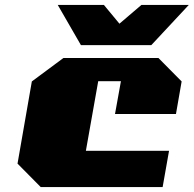

<svg xmlns="http://www.w3.org/2000/svg" viewBox="-20 -758 785 778"><path d="M308 -575 214 -738H401L464 -662L553 -738H745L593 -575ZM145 0 51 -95 109 -428 237 -523H622L716 -428L693 -296H446L470 -429H378L328 -147H665L639 0Z"/></svg>

Font: Tomorrow ExtraBold
Style: Italic
Weight: 800
Italic angle: -10°
Designer: Tony de Marco, Monica Rizzolli
Foundry: Just in Type
Version: Version 2.002